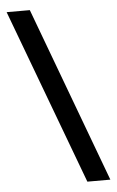

<svg xmlns="http://www.w3.org/2000/svg" viewBox="-59 -815 589 965"><g transform="rotate(-5 235.0 -333.0)"><path d="M342 109 12 -775H129L458 109Z"/></g></svg>

Font: Host Grotesk SemiBold
Style: Regular
Weight: 600
Designer: Doukan Karapınar
Foundry: Element Type
Version: Version 1.003